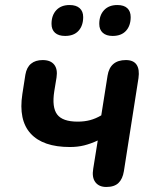

<svg xmlns="http://www.w3.org/2000/svg" viewBox="-20 -736 614 764"><path d="M403 8Q374 8 359.5 -11Q345 -30 351 -65L369 -177Q341 -164 315 -157.5Q289 -151 258 -151Q151 -151 102 -204.5Q53 -258 69 -362L81 -439Q86 -468 103.5 -482.5Q121 -497 150 -497Q181 -497 195.5 -479Q210 -461 205 -428L196 -373Q186 -309 207.5 -280.5Q229 -252 289 -252Q316 -252 338.5 -258Q361 -264 383 -277L408 -435Q418 -497 481 -497Q511 -497 523.5 -478.5Q536 -460 531 -425L473 -55Q468 -24 451.5 -8Q435 8 403 8ZM428 -593Q403 -593 389 -605.5Q375 -618 375 -641Q375 -675 394 -695.5Q413 -716 447 -716Q473 -716 486.5 -703.5Q500 -691 500 -668Q500 -634 481.5 -613.5Q463 -593 428 -593ZM239 -593Q213 -593 199 -605.5Q185 -618 185 -641Q185 -675 204 -695.5Q223 -716 257 -716Q283 -716 297 -703.5Q311 -691 311 -668Q311 -634 292.5 -613.5Q274 -593 239 -593Z"/></svg>

Font: Nunito ExtraLight
Style: Italic
Weight: 200
Italic angle: -9°
Designer: Vernon Adams
Foundry: Vernon Adams
Version: Version 3.602